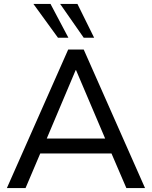

<svg xmlns="http://www.w3.org/2000/svg" viewBox="-20 -957 773 977"><path d="M15 0 327 -705H406L718 0H623L537 -200L580 -176H152L195 -200L110 0ZM365 -600 209 -231 185 -252H547L524 -231L367 -600ZM406 -765 286 -937H374L459 -765ZM275 -765 150 -937H237L328 -765Z"/></svg>

Font: Nunito Sans 12pt ExtraLight 12pt Medium
Style: Regular
Weight: 500
Version: Version 3.101;gftools[0.9.27]